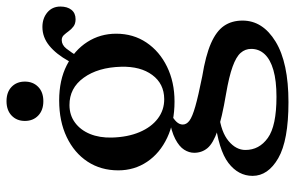

<svg xmlns="http://www.w3.org/2000/svg" viewBox="-184 -505 940 613"><g transform="rotate(-90 286.5 -198.0)"><path d="M349.9 -22.8Q287 -35.4 253.8 -44.9Q220.5 -54.4 208.2 -63.7Q195.9 -72.9 195.9 -84.9Q195.9 -95.8 204.8 -105.2Q213.6 -114.6 229.8 -122.7L216.1 -128.7Q173.9 -121.5 149.7 -108.9Q125.5 -96.3 115.6 -80.6Q105.7 -65 105.7 -48.5Q105.7 -24 120.7 -6Q135.8 12 176.2 26.1Q216.6 40.2 293.2 53.1Q349.2 62.7 380.6 74.1Q412.1 85.4 424.7 99.9Q437.4 114.3 437.4 133.6Q437.4 158.4 420.5 176.5Q403.5 194.7 369.7 204.4Q335.9 214.2 284.4 214.2Q191.5 214.2 153.1 186.6Q114.7 159.1 114.7 115.1Q114.7 85.1 143.2 61.3Q171.6 37.5 226.5 30.8L214 17.3Q114.5 29.1 73.2 60.8Q32 92.5 32 137.9Q32 187.4 88.6 220Q145.2 252.5 267.3 252.5Q393.3 252.5 460.6 211.4Q527.8 170.3 527.8 105.9Q527.8 71.4 510.9 46.7Q493.9 22 454.8 4.9Q415.7 -12.1 349.9 -22.8ZM381.2 -422.3 410.5 -415.5Q426.4 -441.7 438.3 -456.6Q450.1 -471.4 465.6 -471.4Q475 -471.4 481.4 -464.7Q487.7 -457.9 493.9 -449.3Q500 -440.7 508.9 -434Q517.7 -427.2 532.2 -427.2Q551.5 -427.2 562.1 -440.4Q572.6 -453.6 572.6 -475.6Q572.6 -501.6 553.8 -517.4Q535 -533.1 507.3 -533.1Q474.6 -533.1 447.6 -511.1Q420.5 -489 398.3 -448.9ZM485.9 -297.6Q485.9 -348.4 459.5 -389.7Q433.1 -430.9 385.4 -455.3Q337.7 -479.6 272.9 -479.6Q206.2 -479.6 155.8 -455.5Q105.4 -431.4 77.5 -389Q49.6 -346.5 49.6 -290.9Q49.6 -239.5 77 -198.8Q104.4 -158 153.8 -134.7Q203.2 -111.3 269.3 -111.3Q331.6 -111.3 380.5 -135.2Q429.4 -159 457.7 -201Q485.9 -243 485.9 -297.6ZM257.7 -446.7Q312.3 -447.1 345.3 -401.3Q378.4 -355.6 380.4 -281.7Q382 -219.9 354.1 -182.3Q326.3 -144.6 277.3 -144.2Q242.2 -144 215 -164.6Q187.7 -185.2 171.7 -222.9Q155.7 -260.6 154.3 -311.2Q153.3 -350.8 165.8 -381.2Q178.3 -411.5 202 -429Q225.6 -446.5 257.7 -446.7ZM270.4 -530.1Q241.6 -530.1 224.5 -546.5Q207.4 -562.8 207.4 -589.1Q207.4 -615.1 224.5 -631.4Q241.6 -647.7 270.4 -647.7Q299.5 -647.7 316.3 -631.4Q333 -615.1 333 -589.1Q333 -563.2 316.3 -546.7Q299.5 -530.1 270.4 -530.1Z"/></g></svg>

Font: Fraunces
Style: Regular
Weight: 900
Version: Version 1.000;[b76b70a41]